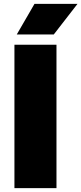

<svg xmlns="http://www.w3.org/2000/svg" viewBox="-20 -971 420 991"><path d="M54.5 0V-740H271.5V0ZM66.5 -793 158 -951H380L257.5 -793Z"/></svg>

Font: Encode Sans SC Black
Style: Regular
Weight: 900
Version: Version 3.002